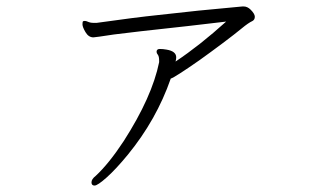

<svg xmlns="http://www.w3.org/2000/svg" viewBox="-20 -523 1040 596"><path d="M466 -362Q466 -358 470 -353Q474 -348 474 -334V-330Q452 -222 364 -85Q318 -15 277 23Q264 33 264 43Q264 53 273.5 53Q283 53 311.5 27.5Q340 2 377 -43Q466 -152 510 -279Q523 -283 599 -336Q634 -361 672 -389.5Q710 -418 730.5 -435Q751 -452 764 -458Q771 -462 771 -471Q771 -480 758 -493Q748 -503 736 -503H733Q687 -499 596 -490Q545 -484 472.5 -476.5Q400 -469 280 -452H271Q265 -452 260.5 -453Q256 -454 251.5 -456Q247 -458 243.5 -458Q240 -458 238 -457Q236 -456 236 -447.5Q236 -439 245.5 -423Q255 -407 270 -407Q275 -407 334 -416Q387 -423 562 -442Q631 -450 682 -456Q600 -382 525 -332Q527 -340 527 -345Q527 -364 497 -369Q486 -371 476 -371Q466 -371 466 -362Z"/></svg>

Font: LXGW WenKai TC Light
Style: Regular
Weight: 300
Designer: LXGW / Fontworks Inc.
Foundry: LXGW / Fontworks Inc.
Version: Version 1.330